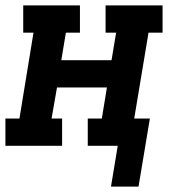

<svg xmlns="http://www.w3.org/2000/svg" viewBox="-24 -540 644 711"><path d="M387 151 412 0H301V-101H353L372 -216H187L167 -101H206V0H-4V-101H48L100 -419H62V-520H272V-419H220L203 -317H389L406 -419H367V-520H578V-419H526L473 -101H531L489 151Z"/></svg>

Font: Iosevka Etoile Oblique
Style: Bold
Weight: 700
Italic angle: -9°
Designer: Belleve Invis
Foundry: Belleve Invis
Version: Version 15.5.2; ttfautohint (v1.8.4)